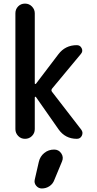

<svg xmlns="http://www.w3.org/2000/svg" viewBox="-20 -770 540 1065"><path d="M65.4 -53.7V-696.3Q65.4 -718.8 80.6 -734.4Q95.7 -750 118.7 -750Q141.6 -750 157.2 -733.9Q172.9 -717.8 172.9 -696.3V-307.6Q172.9 -304.7 175.3 -304.2Q177.7 -303.7 179.7 -305.7L303.7 -468.8Q341.8 -519.5 406.2 -519.5Q424.8 -519.5 433.1 -502.4Q441.4 -485.4 428.7 -470.7L269.5 -279.3Q261.7 -269.5 268.6 -260.7L430.7 -50.8Q442.4 -35.2 434.1 -17.6Q425.8 0 406.2 0Q341.8 0 304.7 -52.7L179.7 -231.4Q176.8 -235.4 173.8 -232.4Q172.9 -231.4 172.9 -228.5V-53.7Q172.9 -31.2 157.2 -15.6Q141.6 0 118.7 0Q95.7 0 80.6 -16.1Q65.4 -32.2 65.4 -53.7ZM280.3 59.6Q305.7 59.6 319.8 80.6Q334 101.6 324.2 125L281.2 228.5Q273.4 250 254.4 262.7Q235.4 275.4 211.9 275.4Q193.4 275.4 180.7 260.3Q168 245.1 172.9 225.6L195.3 127.9Q202.1 97.7 225.6 78.6Q249 59.6 280.3 59.6Z"/></svg>

Font: Rounded-X Mgen+ 1m medium
Style: Regular
Weight: 500
Designer: [Source Han Sans]
Ryoko NISHIZUKA  (kana & ideographs); Paul D. Hunt (Latin, Greek & Cyrillic); Wenlong ZHANG  (bopomofo
Version: Version 1.059.20150602